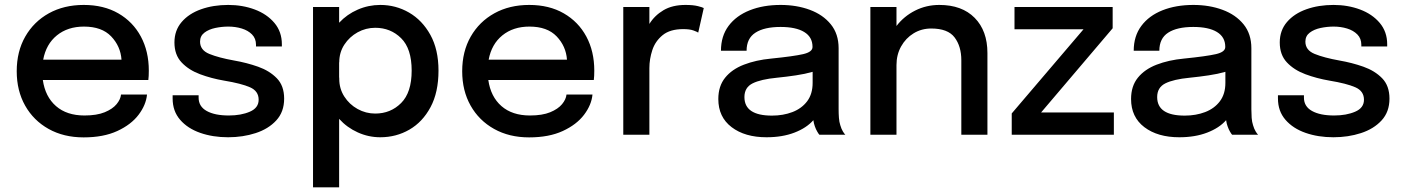

<svg xmlns="http://www.w3.org/2000/svg" viewBox="-20 -560 5844 798"><path d="M591 -167Q587 -124 556 -83Q525 -42 467.5 -15.5Q410 11 327.5 11Q245 11 182.2 -24Q119.5 -59 84.5 -121Q49.5 -183 49.5 -264Q49.5 -346 85 -408Q120.5 -470 183.2 -504.8Q246 -539.5 328 -539.5Q411 -539.5 471.8 -504.5Q532.5 -469.5 565.5 -408Q598.5 -346.5 598.5 -266.5Q598.5 -257.5 598 -244.8Q597.5 -232 596.5 -227.5H158Q168 -158 212.8 -119Q257.5 -80 331 -80Q382.5 -80 415.2 -93.5Q448 -107 464.5 -127Q481 -147 483 -167ZM329 -449.5Q261.5 -449.5 216.5 -413Q171.5 -376.5 159.5 -312H485Q481 -368 442 -408.8Q403 -449.5 329 -449.5Z M928 10.5Q864.5 10.5 812.2 -7.8Q760 -26 728.8 -62Q697.5 -98 697.5 -150.5V-164H805.5V-154Q805.5 -117.5 839 -98.8Q872.5 -80 931 -80Q982 -80 1018.5 -95.8Q1055 -111.5 1055 -145.5Q1055 -181.5 1019.2 -197.2Q983.5 -213 911 -225Q858.5 -234 811.5 -251.5Q764.5 -269 734.8 -300.5Q705 -332 705 -383.5Q705 -433.5 735 -468.5Q765 -503.5 815.8 -521.5Q866.5 -539.5 928.5 -539.5Q988 -539.5 1038.8 -520.5Q1089.5 -501.5 1120.5 -464.8Q1151.5 -428 1151.5 -376V-367H1044V-374Q1044 -400 1027.5 -416.8Q1011 -433.5 984.8 -441.5Q958.5 -449.5 929 -449.5Q902 -449.5 874.8 -443.8Q847.5 -438 829.5 -424.2Q811.5 -410.5 811.5 -387Q811.5 -351.5 850.2 -335.8Q889 -320 953 -308.5Q1005 -299.5 1052.5 -282.8Q1100 -266 1130.5 -234.8Q1161 -203.5 1161 -150Q1161 -95 1128.2 -59.5Q1095.5 -24 1042.5 -6.8Q989.5 10.5 928 10.5Z M1281 218.5V-531H1389.5V-465.5Q1422 -500.5 1466.8 -520Q1511.5 -539.5 1560.5 -539.5Q1625 -539.5 1680 -507.8Q1735 -476 1768.8 -415Q1802.5 -354 1802.5 -266.5Q1802.5 -176.5 1769.5 -114.8Q1736.5 -53 1681.5 -21.2Q1626.5 10.5 1560.5 10.5Q1511.5 10.5 1466.8 -9.8Q1422 -30 1389.5 -66V218.5ZM1390 -232.5Q1390 -191.5 1411 -158.8Q1432 -126 1466.2 -107Q1500.5 -88 1539.5 -88Q1603.5 -88 1647.2 -131.8Q1691 -175.5 1691 -266.5Q1691 -358 1647.2 -401.2Q1603.5 -444.5 1539.5 -444.5Q1500.5 -444.5 1466.5 -425.8Q1432.5 -407 1411.2 -374.5Q1390 -342 1390 -301H1389.5V-237.5H1390Z M2442.5 -167Q2438.5 -124 2407.5 -83Q2376.5 -42 2319 -15.5Q2261.5 11 2179 11Q2096.5 11 2033.8 -24Q1971 -59 1936 -121Q1901 -183 1901 -264Q1901 -346 1936.5 -408Q1972 -470 2034.8 -504.8Q2097.5 -539.5 2179.5 -539.5Q2262.5 -539.5 2323.2 -504.5Q2384 -469.5 2417 -408Q2450 -346.5 2450 -266.5Q2450 -257.5 2449.5 -244.8Q2449 -232 2448 -227.5H2009.5Q2019.5 -158 2064.2 -119Q2109 -80 2182.5 -80Q2234 -80 2266.8 -93.5Q2299.5 -107 2316 -127Q2332.5 -147 2334.5 -167ZM2180.5 -449.5Q2113 -449.5 2068 -413Q2023 -376.5 2011 -312H2336.5Q2332.5 -368 2293.5 -408.8Q2254.5 -449.5 2180.5 -449.5Z M2570.5 0V-531H2679V-460.5Q2700.5 -495.5 2737.5 -517.5Q2774.5 -539.5 2829 -539.5Q2861 -539.5 2880.8 -534.5Q2900.5 -529.5 2905 -526.5L2882 -424.5Q2877 -428 2861.8 -433.5Q2846.5 -439 2819.5 -439Q2765 -439 2734.2 -414Q2703.5 -389 2691.2 -351.8Q2679 -314.5 2679 -277V0Z M3166 10.5Q3076 10.5 3020.8 -31.5Q2965.5 -73.5 2965.5 -148.5Q2965.5 -202 2993.8 -237Q3022 -272 3071.8 -291.2Q3121.5 -310.5 3185 -316.5Q3279 -326 3318 -335Q3357 -344 3357 -364.5V-365.5Q3357 -406 3322.5 -427Q3288 -448 3224 -448Q3156.5 -448 3119.8 -424.2Q3083 -400.5 3083 -349H2976.5Q2976.5 -410 3008.2 -452.5Q3040 -495 3096 -517.2Q3152 -539.5 3224.5 -539.5Q3291 -539.5 3345.8 -519.2Q3400.5 -499 3433 -459Q3465.5 -419 3465.5 -359.5V-106Q3465.5 -87.5 3466.8 -70.2Q3468 -53 3472.5 -39.5Q3477 -24 3483.2 -13.8Q3489.5 -3.5 3493.5 0H3385.5Q3382.5 -3 3376.8 -12.8Q3371 -22.5 3366.5 -35.5Q3362.5 -46.5 3360.5 -60.5Q3332 -28 3281.8 -8.8Q3231.5 10.5 3166 10.5ZM3188.5 -79.5Q3235 -79.5 3273.5 -94.2Q3312 -109 3334.8 -139.2Q3357.5 -169.5 3357.5 -215.5V-261.5Q3326.5 -252.5 3288 -246.8Q3249.5 -241 3209.5 -237Q3142 -230.5 3108 -213.5Q3074 -196.5 3074 -156.5Q3074 -79.5 3188.5 -79.5Z M3597.5 0V-531H3706V-452Q3737 -492.5 3783.5 -516Q3830 -539.5 3884 -539.5Q3978 -539.5 4031 -485.8Q4084 -432 4084 -339.5V0H3975.5V-309.5Q3975.5 -367.5 3947.5 -404.5Q3919.5 -441.5 3850.5 -441.5Q3810 -441.5 3777.2 -421.5Q3744.5 -401.5 3725.2 -367Q3706 -332.5 3706 -289.5V0Z M4609.5 -92.5V0H4185V-88.5L4483.5 -438.5H4196.5V-531H4604.5V-442.5L4307 -92.5Z M4881.5 10.5Q4791.5 10.5 4736.2 -31.5Q4681 -73.5 4681 -148.5Q4681 -202 4709.2 -237Q4737.5 -272 4787.2 -291.2Q4837 -310.5 4900.5 -316.5Q4994.5 -326 5033.5 -335Q5072.5 -344 5072.5 -364.5V-365.5Q5072.5 -406 5038 -427Q5003.5 -448 4939.5 -448Q4872 -448 4835.2 -424.2Q4798.5 -400.5 4798.5 -349H4692Q4692 -410 4723.8 -452.5Q4755.5 -495 4811.5 -517.2Q4867.5 -539.5 4940 -539.5Q5006.5 -539.5 5061.2 -519.2Q5116 -499 5148.5 -459Q5181 -419 5181 -359.5V-106Q5181 -87.5 5182.2 -70.2Q5183.5 -53 5188 -39.5Q5192.5 -24 5198.8 -13.8Q5205 -3.5 5209 0H5101Q5098 -3 5092.2 -12.8Q5086.5 -22.5 5082 -35.5Q5078 -46.5 5076 -60.5Q5047.5 -28 4997.2 -8.8Q4947 10.5 4881.5 10.5ZM4904 -79.5Q4950.5 -79.5 4989 -94.2Q5027.5 -109 5050.2 -139.2Q5073 -169.5 5073 -215.5V-261.5Q5042 -252.5 5003.5 -246.8Q4965 -241 4925 -237Q4857.5 -230.5 4823.5 -213.5Q4789.5 -196.5 4789.5 -156.5Q4789.5 -79.5 4904 -79.5Z M5522 10.5Q5458.5 10.5 5406.2 -7.8Q5354 -26 5322.8 -62Q5291.5 -98 5291.5 -150.5V-164H5399.5V-154Q5399.5 -117.5 5433 -98.8Q5466.5 -80 5525 -80Q5576 -80 5612.5 -95.8Q5649 -111.5 5649 -145.5Q5649 -181.5 5613.2 -197.2Q5577.5 -213 5505 -225Q5452.5 -234 5405.5 -251.5Q5358.5 -269 5328.8 -300.5Q5299 -332 5299 -383.5Q5299 -433.5 5329 -468.5Q5359 -503.5 5409.8 -521.5Q5460.5 -539.5 5522.5 -539.5Q5582 -539.5 5632.8 -520.5Q5683.5 -501.5 5714.5 -464.8Q5745.5 -428 5745.5 -376V-367H5638V-374Q5638 -400 5621.5 -416.8Q5605 -433.5 5578.8 -441.5Q5552.5 -449.5 5523 -449.5Q5496 -449.5 5468.8 -443.8Q5441.5 -438 5423.5 -424.2Q5405.5 -410.5 5405.5 -387Q5405.5 -351.5 5444.2 -335.8Q5483 -320 5547 -308.5Q5599 -299.5 5646.5 -282.8Q5694 -266 5724.5 -234.8Q5755 -203.5 5755 -150Q5755 -95 5722.2 -59.5Q5689.5 -24 5636.5 -6.8Q5583.5 10.5 5522 10.5Z"/></svg>

Font: Epilogue Medium
Style: Regular
Weight: 500
Designer: Tyler Finck
Foundry: Etcetera Type Co
Version: Version 2.111; ttfautohint (v1.8.3)